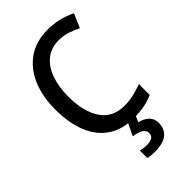

<svg xmlns="http://www.w3.org/2000/svg" viewBox="-286 -812 1140 1140"><g transform="rotate(-45 284.0 -242.0)"><path d="M362 -633Q298 -633 254 -598Q210 -563 187.5 -500.5Q165 -438 165 -356Q165 -228 215 -154.5Q265 -81 363 -81Q402 -81 439.5 -89.5Q477 -98 514 -112V-21Q478 -5 439 2.5Q400 10 350 10Q253 10 187.5 -34.5Q122 -79 89 -161.5Q56 -244 56 -357Q56 -464 91 -546.5Q126 -629 193.5 -676.5Q261 -724 360 -724Q408 -724 453.5 -713Q499 -702 539 -682L501 -594Q470 -610 435 -621.5Q400 -633 362 -633ZM435 134Q435 185 401 212.5Q367 240 295 240Q261 240 239 234V171Q264 178 293 178Q352 178 352 137Q352 113 330 100Q308 87 269 82L308 0H372L351 46Q388 54 411.5 76Q435 98 435 134Z"/></g></svg>

Font: Noto Sans Kannada SemiCondensed Medium
Style: Regular
Weight: 500
Width: 4
Designer: Jelle Bosma - Monotype Design Team
Foundry: Monotype Imaging Inc.
Version: Version 2.005; ttfautohint (v1.8.4.7-5d5b)